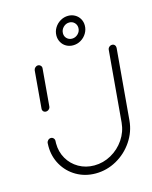

<svg xmlns="http://www.w3.org/2000/svg" viewBox="-107 -764 661 834"><g transform="rotate(-15 224.0 -346.5)"><path d="M80 -315.6Q72.6 -315.6 68.1 -320.7Q63.7 -325.9 64.4 -333L78.9 -501.1Q79.6 -508.1 85.2 -513.3Q90.7 -518.5 97.8 -518.5Q104.8 -518.5 109.8 -513.3Q114.8 -508.1 114.1 -501.1L99.6 -333Q98.9 -325.9 93.1 -320.7Q87.4 -315.6 80 -315.6ZM431.9 -521.5Q439.3 -521.5 443.7 -516.3Q448.1 -511.1 447.8 -503.7L420 -184.4Q415.6 -134.4 387 -92Q358.5 -49.6 314.1 -24.8Q269.6 0 219.6 0Q172.2 0 133.7 -22.2Q95.2 -44.4 73.1 -82.8Q51.1 -121.1 51.1 -167.4Q51.1 -176.7 51.5 -181.1Q51.9 -188.1 57.4 -193.7Q63 -199.3 70.4 -199.3Q77.4 -199.3 82.2 -194.1Q87 -188.9 86.7 -181.9Q86.3 -178.1 86.3 -170.7Q86.3 -133 104.1 -102Q121.9 -71.1 153.1 -53.1Q184.4 -35.2 222.6 -35.2Q263 -35.2 298.9 -55.2Q334.8 -75.2 358 -109.4Q381.1 -143.7 384.8 -184.4L412.6 -503.7Q413 -511.1 418.7 -516.3Q424.4 -521.5 431.9 -521.5ZM310 -630.4Q310 -644.4 300.6 -653.9Q291.1 -663.3 277.4 -663.3Q261.9 -663.3 250.4 -651.9Q238.9 -640.4 238.9 -624.4Q238.9 -610.7 248.3 -601.5Q257.8 -592.2 271.5 -592.2Q287 -592.2 298.5 -603.5Q310 -614.8 310 -630.4ZM208.9 -622.2Q208.9 -641.1 218.7 -657.2Q228.5 -673.3 245 -683Q261.5 -692.6 280 -692.6Q296.7 -692.6 310.4 -684.8Q324.1 -677 331.9 -663.5Q339.6 -650 339.6 -633.7Q339.6 -614.8 329.8 -598.5Q320 -582.2 303.7 -572.6Q287.4 -563 268.5 -563Q251.9 -563 238.1 -570.7Q224.4 -578.5 216.7 -592.2Q208.9 -605.9 208.9 -622.2Z"/></g></svg>

Font: 26F Galaxy Sans Light
Style: Italic
Weight: 300
Italic angle: -5°
Designer: C₂₉H₂₅N₃O₅
Version: Version 1.200